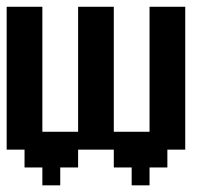

<svg xmlns="http://www.w3.org/2000/svg" viewBox="-20 -556 629 576"><path d="M53.6 -53.6V-107.1H0V-535.7H107.1V-160.7H214.3V-535.7H321.4V-160.7H428.6V-535.7H535.7V-107.1H482.1V-53.6H428.6V0H375V-53.6H321.4V-107.1H214.3V-53.6H160.7V0H107.1V-53.6Z"/></svg>

Font: Jersey 10
Style: Regular
Weight: 400
Designer: Sarah Cadigan-Fried
Version: Version 1.000